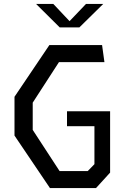

<svg xmlns="http://www.w3.org/2000/svg" viewBox="-20 -960 640 980"><path d="M235 0 54 -268V-466L232 -730H501L513 -643H281L147 -436V-297L284 -87H428L462 -122V-316H322V-392H542V-79L470 0ZM164 -940 285 -820H385L507 -940H419L335 -852L252 -940Z"/></svg>

Font: Moralerspace Krypton JPDOC
Style: Regular
Weight: 400
Version: v0.0.6; ttfautohint (v1.8.4.7-5d5b-dirty) -l 6 -r 45 -G 200 